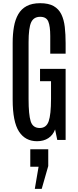

<svg xmlns="http://www.w3.org/2000/svg" viewBox="-20 -889 498 1220"><path d="M215.3 8.3C243.3 8.3 267.2 1.9 286.9 -11C306.6 -23.8 321 -42.3 330.1 -66.4L343.8 0H397V-451.2H234.4V-373H304.2V-261.2C304.2 -194.5 299.2 -146.9 289.3 -118.4C279.4 -89.9 260.4 -75.7 232.4 -75.7C203.1 -75.7 184 -89.8 175 -118.2C166.1 -146.5 161.6 -193.5 161.6 -259.3V-620.6C161.6 -680.8 167 -722.8 177.7 -746.6C188.5 -770.3 207.7 -782.2 235.4 -782.2C261.4 -782.2 278.6 -772.2 286.9 -752.2C295.2 -732.2 299.3 -701.3 299.3 -659.7V-547.9H397V-614.3C397 -652 395.2 -686.5 391.6 -717.8C388 -749 380.7 -775.9 369.6 -798.3C358.6 -820.8 342.4 -838.1 321 -850.3C299.7 -862.5 271.2 -868.7 235.4 -868.7C200.8 -868.7 172.3 -862.6 149.7 -850.6C127 -838.5 109.2 -821.3 96.2 -798.8C83.2 -776.4 74 -749.8 68.6 -719C63.2 -688.2 60.5 -654 60.5 -616.2V-255.9C60.5 -161.8 73.9 -94.2 100.6 -53.2C127.3 -12.2 165.5 8.3 215.3 8.3ZM201.2 311H245.1L286.6 166V59.6H172.4V170.4H225.1Z"/></svg>

Font: Antonio
Style: Regular
Weight: 400
Designer: Vernon Adams
Foundry: Vernon Adams
Version: Version 1.002